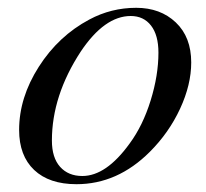

<svg xmlns="http://www.w3.org/2000/svg" viewBox="-20 -461 529 492"><path d="M470 -301Q470 -244 441.5 -182.5Q413 -121 364 -72Q281 11 176 11Q106 11 67.5 -25.5Q29 -62 29 -128Q29 -211 79.5 -290Q130 -369 209 -411Q265 -441 329 -441Q391 -441 430.5 -403.5Q470 -366 470 -301ZM386 -326Q386 -371 367 -395.5Q348 -420 315 -420Q248 -420 187 -329Q113 -216 113 -101Q113 -57 134 -33.5Q155 -10 191 -10Q252 -10 312 -93Q346 -139 366 -203.5Q386 -268 386 -326Z"/></svg>

Font: STIX
Style: Italic
Weight: 400
Italic angle: -16.33°
Designer: MicroPress Inc., with final additions and corrections provided by Coen Hoffman, Elsevier (retired)
Version: Version 1.1.1